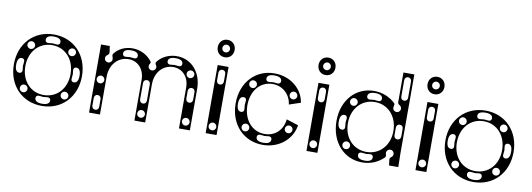

<svg xmlns="http://www.w3.org/2000/svg" viewBox="-56 -1034 3844 1388"><g transform="rotate(10 1866.0 -340.0)"><path d="M282 12C428 12 532 -97 532 -250C532 -403 428 -512 282 -512C136 -512 32 -403 32 -250C32 -97 136 12 282 12ZM282 -68C185 -68 116 -144 116 -250C116 -357 185 -434 282 -434C379 -434 448 -357 448 -250C448 -144 379 -68 282 -68ZM81 -196C61 -196 49 -214 49 -248V-252C49 -286 61 -304 81 -304C97 -304 105 -292 101 -272C98 -256 98 -244 101 -228C105 -208 97 -196 81 -196ZM482 -196C466 -196 458 -208 462 -228C465 -244 465 -256 462 -272C458 -292 466 -304 482 -304C502 -304 514 -286 514 -252V-248C514 -214 502 -196 482 -196ZM228 -465C228 -485 246 -497 280 -497H284C318 -497 336 -485 336 -465C336 -449 324 -441 304 -445C288 -448 276 -448 260 -445C240 -441 228 -449 228 -465ZM228 -36C228 -52 240 -60 260 -56C276 -53 288 -53 304 -56C324 -60 336 -52 336 -36C336 -16 318 -4 284 -4H280C246 -4 228 -16 228 -36ZM132 -62C116 -62 104 -74 104 -90C104 -106 116 -118 132 -118C148 -118 160 -106 160 -90C160 -74 148 -62 132 -62ZM432 -62C416 -62 404 -74 404 -90C404 -106 416 -118 432 -118C448 -118 460 -106 460 -90C460 -74 448 -62 432 -62ZM132 -380C116 -380 104 -392 104 -408C104 -424 116 -436 132 -436C148 -436 160 -424 160 -408C160 -392 148 -380 132 -380ZM432 -380C416 -380 404 -392 404 -408C404 -424 416 -436 432 -436C448 -436 460 -424 460 -408C460 -392 448 -380 432 -380Z M994 -407C994 -424 1011 -429 1000 -443C967 -486 915 -512 858 -512C803 -512 757 -489 727 -451C716 -438 729 -425 729 -409C729 -393 717 -381 701 -381C685 -381 673 -393 673 -409C673 -418 677 -426 686 -432C697 -439 700 -447 698 -458L692 -500H628V0H708V-276C708 -366 765 -430 844 -430C912 -430 961 -376 961 -300V0H1040V-280C1040 -367 1095 -430 1172 -430C1240 -430 1288 -376 1288 -300V0H1368V-304C1368 -425 1291 -512 1184 -512C1126 -512 1075 -487 1044 -447C1031 -429 1050 -424 1050 -407C1050 -391 1038 -379 1022 -379C1006 -379 994 -391 994 -407ZM668 -28C653 -28 643 -39 643 -54V-110C643 -125 653 -136 668 -136C683 -136 693 -125 693 -110V-54C693 -39 683 -28 668 -28ZM668 -222C652 -222 640 -234 640 -250C640 -266 652 -278 668 -278C684 -278 696 -266 696 -250C696 -234 684 -222 668 -222ZM1000 -28C984 -28 972 -40 972 -56C972 -72 984 -84 1000 -84C1016 -84 1028 -72 1028 -56C1028 -40 1016 -28 1000 -28ZM1000 -132C985 -132 975 -143 975 -158V-278C975 -293 985 -304 1000 -304C1015 -304 1025 -293 1025 -278V-158C1025 -143 1015 -132 1000 -132ZM796 -464C796 -484 814 -496 848 -496H852C886 -496 904 -484 904 -464C904 -448 892 -440 872 -444C856 -447 844 -447 828 -444C808 -440 796 -448 796 -464ZM1328 -28C1312 -28 1300 -40 1300 -56C1300 -72 1312 -84 1328 -84C1344 -84 1356 -72 1356 -56C1356 -40 1344 -28 1328 -28ZM1328 -196C1313 -196 1303 -207 1303 -222V-278C1303 -293 1313 -304 1328 -304C1343 -304 1353 -293 1353 -278V-222C1353 -207 1343 -196 1328 -196ZM1123 -464C1123 -484 1141 -496 1175 -496H1179C1213 -496 1231 -484 1231 -464C1231 -448 1219 -440 1199 -444C1183 -447 1171 -447 1155 -444C1135 -440 1123 -448 1123 -464ZM1302 -372C1286 -372 1274 -384 1274 -400C1274 -416 1286 -428 1302 -428C1318 -428 1330 -416 1330 -400C1330 -384 1318 -372 1302 -372Z M1484 -500V0H1564V-500ZM1524 -364C1509 -364 1499 -375 1499 -390V-446C1499 -461 1509 -472 1524 -472C1539 -472 1549 -461 1549 -446V-390C1549 -375 1539 -364 1524 -364ZM1524 -28C1508 -28 1496 -40 1496 -56C1496 -72 1508 -84 1524 -84C1540 -84 1552 -72 1552 -56C1552 -40 1540 -28 1524 -28ZM1524 -564C1560 -564 1586 -591 1586 -628C1586 -665 1560 -692 1524 -692C1488 -692 1462 -665 1462 -628C1462 -591 1488 -564 1524 -564ZM1524 -600C1508 -600 1496 -612 1496 -628C1496 -644 1508 -656 1524 -656C1540 -656 1552 -644 1552 -628C1552 -612 1540 -600 1524 -600Z M1904 12C2021 12 2116 -65 2132 -172L2044 -200C2036 -120 1980 -68 1904 -68C1812 -68 1746 -144 1746 -252C1746 -358 1810 -434 1900 -434C1974 -434 2032 -381 2040 -308L2124 -336C2108 -439 2015 -512 1900 -512C1760 -512 1660 -403 1660 -250C1660 -97 1762 12 1904 12ZM1709 -196C1689 -196 1677 -214 1677 -248V-252C1677 -286 1689 -304 1709 -304C1725 -304 1733 -292 1729 -272C1726 -256 1726 -244 1729 -228C1733 -208 1725 -196 1709 -196ZM1848 -465C1848 -485 1866 -497 1900 -497H1904C1938 -497 1956 -485 1956 -465C1956 -449 1944 -441 1924 -445C1908 -448 1896 -448 1880 -445C1860 -441 1848 -449 1848 -465ZM1852 -36C1852 -52 1864 -60 1884 -56C1900 -53 1912 -53 1928 -56C1948 -60 1960 -52 1960 -36C1960 -16 1942 -4 1908 -4H1904C1870 -4 1852 -16 1852 -36ZM1760 -62C1744 -62 1732 -74 1732 -90C1732 -106 1744 -118 1760 -118C1776 -118 1788 -106 1788 -90C1788 -74 1776 -62 1760 -62ZM2070 -103C2054 -103 2042 -115 2042 -131C2042 -147 2054 -159 2070 -159C2086 -159 2098 -147 2098 -131C2098 -115 2086 -103 2070 -103ZM1760 -380C1744 -380 1732 -392 1732 -408C1732 -424 1744 -436 1760 -436C1776 -436 1788 -424 1788 -408C1788 -392 1776 -380 1760 -380ZM2062 -350C2046 -350 2034 -362 2034 -378C2034 -394 2046 -406 2062 -406C2078 -406 2090 -394 2090 -378C2090 -362 2078 -350 2062 -350Z M2224 -500V0H2304V-500ZM2264 -364C2249 -364 2239 -375 2239 -390V-446C2239 -461 2249 -472 2264 -472C2279 -472 2289 -461 2289 -446V-390C2289 -375 2279 -364 2264 -364ZM2264 -28C2248 -28 2236 -40 2236 -56C2236 -72 2248 -84 2264 -84C2280 -84 2292 -72 2292 -56C2292 -40 2280 -28 2264 -28ZM2264 -564C2300 -564 2326 -591 2326 -628C2326 -665 2300 -692 2264 -692C2228 -692 2202 -665 2202 -628C2202 -591 2228 -564 2264 -564ZM2264 -600C2248 -600 2236 -612 2236 -628C2236 -644 2248 -656 2264 -656C2280 -656 2292 -644 2292 -628C2292 -612 2280 -600 2264 -600Z M2634 12C2696 12 2749 -11 2790 -51C2802 -63 2792 -74 2792 -86C2792 -102 2804 -114 2820 -114C2836 -114 2848 -102 2848 -86C2848 -76 2843 -67 2835 -62C2828 -57 2824 -52 2825 -42L2830 0H2898L2896 -100V-680H2816V-462C2816 -454 2821 -447 2829 -443C2838 -438 2844 -429 2844 -418C2844 -402 2832 -390 2816 -390C2800 -390 2788 -402 2788 -418C2788 -434 2798 -441 2786 -452C2748 -488 2694 -512 2632 -512C2497 -512 2400 -404 2400 -252C2400 -98 2498 12 2634 12ZM2651 -68C2554 -68 2484 -144 2484 -250C2484 -357 2554 -434 2651 -434C2748 -434 2818 -357 2818 -250C2818 -144 2748 -68 2651 -68ZM2500 -62C2484 -62 2472 -74 2472 -90C2472 -106 2484 -118 2500 -118C2516 -118 2528 -106 2528 -90C2528 -74 2516 -62 2500 -62ZM2596 -36C2596 -52 2608 -60 2628 -56C2644 -53 2656 -53 2672 -56C2692 -60 2704 -52 2704 -36C2704 -16 2686 -4 2652 -4H2648C2614 -4 2596 -16 2596 -36ZM2449 -196C2429 -196 2417 -214 2417 -248V-252C2417 -286 2429 -304 2449 -304C2465 -304 2473 -292 2469 -272C2466 -256 2466 -244 2469 -228C2473 -208 2465 -196 2449 -196ZM2500 -380C2484 -380 2472 -392 2472 -408C2472 -424 2484 -436 2500 -436C2516 -436 2528 -424 2528 -408C2528 -392 2516 -380 2500 -380ZM2588 -466C2588 -486 2606 -498 2640 -498H2644C2678 -498 2696 -486 2696 -466C2696 -450 2684 -442 2664 -446C2648 -449 2636 -449 2620 -446C2600 -442 2588 -450 2588 -466ZM2856 -480C2841 -480 2831 -491 2831 -506V-626C2831 -641 2841 -652 2856 -652C2871 -652 2881 -641 2881 -626V-506C2881 -491 2871 -480 2856 -480ZM2856 -196C2841 -196 2831 -207 2831 -222V-278C2831 -293 2841 -304 2856 -304C2871 -304 2881 -293 2881 -278V-222C2881 -207 2871 -196 2856 -196Z M3024 -500V0H3104V-500ZM3064 -364C3049 -364 3039 -375 3039 -390V-446C3039 -461 3049 -472 3064 -472C3079 -472 3089 -461 3089 -446V-390C3089 -375 3079 -364 3064 -364ZM3064 -28C3048 -28 3036 -40 3036 -56C3036 -72 3048 -84 3064 -84C3080 -84 3092 -72 3092 -56C3092 -40 3080 -28 3064 -28ZM3064 -564C3100 -564 3126 -591 3126 -628C3126 -665 3100 -692 3064 -692C3028 -692 3002 -665 3002 -628C3002 -591 3028 -564 3064 -564ZM3064 -600C3048 -600 3036 -612 3036 -628C3036 -644 3048 -656 3064 -656C3080 -656 3092 -644 3092 -628C3092 -612 3080 -600 3064 -600Z M3450 12C3596 12 3700 -97 3700 -250C3700 -403 3596 -512 3450 -512C3304 -512 3200 -403 3200 -250C3200 -97 3304 12 3450 12ZM3450 -68C3353 -68 3284 -144 3284 -250C3284 -357 3353 -434 3450 -434C3547 -434 3616 -357 3616 -250C3616 -144 3547 -68 3450 -68ZM3249 -196C3229 -196 3217 -214 3217 -248V-252C3217 -286 3229 -304 3249 -304C3265 -304 3273 -292 3269 -272C3266 -256 3266 -244 3269 -228C3273 -208 3265 -196 3249 -196ZM3650 -196C3634 -196 3626 -208 3630 -228C3633 -244 3633 -256 3630 -272C3626 -292 3634 -304 3650 -304C3670 -304 3682 -286 3682 -252V-248C3682 -214 3670 -196 3650 -196ZM3396 -465C3396 -485 3414 -497 3448 -497H3452C3486 -497 3504 -485 3504 -465C3504 -449 3492 -441 3472 -445C3456 -448 3444 -448 3428 -445C3408 -441 3396 -449 3396 -465ZM3396 -36C3396 -52 3408 -60 3428 -56C3444 -53 3456 -53 3472 -56C3492 -60 3504 -52 3504 -36C3504 -16 3486 -4 3452 -4H3448C3414 -4 3396 -16 3396 -36ZM3300 -62C3284 -62 3272 -74 3272 -90C3272 -106 3284 -118 3300 -118C3316 -118 3328 -106 3328 -90C3328 -74 3316 -62 3300 -62ZM3600 -62C3584 -62 3572 -74 3572 -90C3572 -106 3584 -118 3600 -118C3616 -118 3628 -106 3628 -90C3628 -74 3616 -62 3600 -62ZM3300 -380C3284 -380 3272 -392 3272 -408C3272 -424 3284 -436 3300 -436C3316 -436 3328 -424 3328 -408C3328 -392 3316 -380 3300 -380ZM3600 -380C3584 -380 3572 -392 3572 -408C3572 -424 3584 -436 3600 -436C3616 -436 3628 -424 3628 -408C3628 -392 3616 -380 3600 -380Z"/></g></svg>

Font: Apfel Grotezk Brukt
Style: Regular
Weight: 300
Designer: Luigi Gorlero
Foundry: © 2023, Luigi Gorlero & Collletttivo
Version: Version 2.000;Glyphs 3.2 (3217)